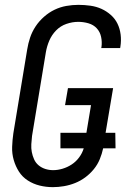

<svg xmlns="http://www.w3.org/2000/svg" viewBox="-20 -763 540 791"><path d="M198 8Q170 8 143.5 1.5Q117 -5 94.5 -19.5Q72 -34 58 -56Q44 -78 36.5 -104Q29 -130 30 -158Q31 -186 35 -214L92 -559Q96 -584 104 -608Q112 -632 126.5 -654Q141 -676 161.5 -694Q182 -712 205 -723Q228 -734 253 -738.5Q278 -743 303 -743Q328 -743 352.5 -739.5Q377 -736 398 -726.5Q419 -717 436.5 -701.5Q454 -686 464 -665.5Q474 -645 477 -620.5Q480 -596 476 -571L475 -565H397L398 -569Q401 -590 396.5 -611Q392 -632 378.5 -646.5Q365 -661 344.5 -667Q324 -673 302 -673Q278 -673 253.5 -664.5Q229 -656 211 -637.5Q193 -619 183 -595.5Q173 -572 169 -548L112 -203Q110 -186 109 -169Q108 -152 111 -136.5Q114 -121 120.5 -106.5Q127 -92 139 -82Q151 -72 166.5 -67Q182 -62 199 -62Q218 -62 238 -68Q258 -74 275.5 -85.5Q293 -97 306 -114.5Q319 -132 325 -152H229V-216H336L355 -330H248L260 -400H446L415 -216H455L456 -152H405Q400 -129 391 -107Q382 -85 366.5 -66Q351 -47 331.5 -32.5Q312 -18 289.5 -9Q267 0 243.5 4Q220 8 198 8Z"/></svg>

Font: Iosevka SS18
Style: Italic
Weight: 400
Italic angle: -9°
Monospace: yes
Designer: Belleve Invis
Foundry: Belleve Invis
Version: Version 25.1.1; ttfautohint (v1.8.4)